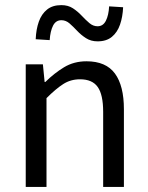

<svg xmlns="http://www.w3.org/2000/svg" viewBox="-20 -741 587 761"><path d="M82 0V-486.1H150L156.9 -416H159.6Q194.7 -450.7 233.8 -474.4Q273 -498.1 322.7 -498.1Q400 -498.1 435.6 -449.5Q471.1 -401 471.1 -308V0H388.9V-297.4Q388.9 -365.6 367.4 -396.1Q345.9 -426.7 297.2 -426.7Q259.9 -426.7 230.6 -407.8Q201.3 -389 164.3 -352V0ZM366.9 -577.1Q340.5 -577.1 320.9 -589.7Q301.2 -602.3 285.6 -619Q270 -635.6 255.5 -648.3Q240.9 -660.9 223.3 -660.9Q201.2 -660.9 190.3 -639.4Q179.3 -617.8 176.9 -582L121.5 -585.5Q123.1 -624.8 133.9 -655.2Q144.7 -685.6 166.5 -703.1Q188.2 -720.7 223.1 -720.7Q249.9 -720.7 269.1 -708.1Q288.2 -695.5 303.8 -678.8Q319.5 -662.1 334.3 -649.5Q349.1 -636.9 366.7 -636.9Q388.8 -636.9 399.8 -659.1Q410.8 -681.2 412.5 -715.8L468 -712.3Q466.3 -674 455.7 -643.4Q445.1 -612.8 423.5 -595Q401.9 -577.1 366.9 -577.1Z"/></svg>

Font: Source Sans 3 Variable
Style: Regular
Weight: 200
Designer: Paul D. Hunt
Foundry: Adobe Systems Incorporated
Version: Version 3.026